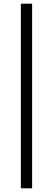

<svg xmlns="http://www.w3.org/2000/svg" viewBox="-20 -770 277 1040"><path d="M93 250V-750H154V250Z"/></svg>

Font: Source Sans 3 Medium
Style: Italic
Weight: 500
Italic angle: -11°
Designer: Paul D. Hunt
Foundry: Adobe
Version: Version 3.052;hotconv 1.1.0;makeotfexe 2.6.0